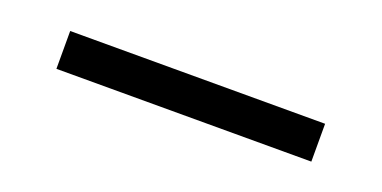

<svg xmlns="http://www.w3.org/2000/svg" viewBox="-19 -123 617 310"><g transform="rotate(20 289.0 32.5)"><path d="M508 65H70V0H508Z"/></g></svg>

Font: Exo 2
Style: Regular
Weight: 400
Designer: Natanael Gama
Version: Version 1.001;PS 001.001;hotconv 1.0.70;makeotf.lib2.5.58329